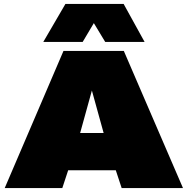

<svg xmlns="http://www.w3.org/2000/svg" viewBox="-20 -960 958 980"><path d="M4 0 304 -700H612L914 0H601L571 -91H328L298 0ZM389 -281H509L449 -498ZM201 -746 314 -940H611L718 -746H517L459 -842L402 -746Z"/></svg>

Font: Georama Expanded Black
Style: Regular
Weight: 900
Width: 7
Designer: Jean-Baptiste Levee
Foundry: Production Type
Version: Version 1.000